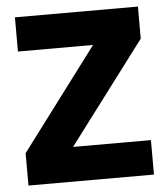

<svg xmlns="http://www.w3.org/2000/svg" viewBox="-48 -683 636 727"><g transform="rotate(-5 269.5 -319.5)"><path d="M508 -131V0H31V-123L321 -509H35.5V-639H503V-517L212 -131Z"/></g></svg>

Font: Anek Gujarati Medium
Style: Bold
Weight: 700
Version: Version 1.003